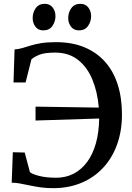

<svg xmlns="http://www.w3.org/2000/svg" viewBox="-20 -971 690 1002"><path d="M256.5 11Q222 11 192.2 6.8Q162.5 2.5 136.2 -3Q110 -8.5 86.2 -13Q62.5 -17.5 41 -17.5L47 -176.5L109 -175L136 -73Q148 -62 184.8 -52.8Q221.5 -43.5 273.5 -43.5Q323.5 -43.5 364.2 -64.5Q405 -85.5 434.8 -125.8Q464.5 -166 480.5 -223.2Q496.5 -280.5 497.5 -352.5L165.5 -342V-414.5L495.5 -409.5Q489 -490.5 462.2 -555.5Q435.5 -620.5 387.2 -658.5Q339 -696.5 267.5 -696.5Q216 -696.5 188.8 -686.5Q161.5 -676.5 144 -661.5L113.5 -540.5H50.5L56 -713Q77 -714.5 96.8 -720.2Q116.5 -726 139.5 -733.2Q162.5 -740.5 194.5 -745.8Q226.5 -751 272 -751Q356 -751 420 -724.5Q484 -698 528 -648.8Q572 -599.5 594.2 -529.8Q616.5 -460 616.5 -373.5Q616.5 -288 591.2 -217.5Q566 -147 518.5 -95.8Q471 -44.5 404.8 -16.8Q338.5 11 256.5 11ZM205.5 -812.5Q179.5 -812.5 165 -831.5Q150.5 -850.5 150.5 -877Q150.5 -906 166.5 -928.5Q182.5 -951 213 -951H214Q240 -951 254.8 -932Q269.5 -913 269.5 -887Q269.5 -858 253.2 -835.2Q237 -812.5 206.5 -812.5ZM391.5 -812.5Q365.5 -812.5 350.8 -831.5Q336 -850.5 336 -877Q336 -906 352.2 -928.5Q368.5 -951 399 -951H400Q426 -951 440.8 -932Q455.5 -913 455.5 -887Q455.5 -858 439.2 -835.2Q423 -812.5 392.5 -812.5Z"/></svg>

Font: Merriweather 20pt
Style: Regular
Weight: 400
Version: Version 2.100